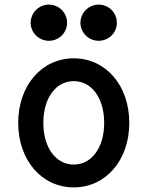

<svg xmlns="http://www.w3.org/2000/svg" viewBox="-20 -803 640 833"><path d="M300 10C439 10 541 -108 541 -270C541 -432 439 -550 300 -550C161 -550 59 -432 59 -270C59 -108 161 10 300 10ZM300 -89C222 -89 168 -163 168 -270C168 -377 222 -451 300 -451C378 -451 432 -377 432 -270C432 -163 378 -89 300 -89ZM113 -704C113 -661 149 -626 192 -626C236 -626 271 -661 271 -704C271 -748 236 -783 192 -783C149 -783 113 -748 113 -704ZM329 -704C329 -661 365 -626 408 -626C452 -626 487 -661 487 -704C487 -748 452 -783 408 -783C365 -783 329 -748 329 -704Z"/></svg>

Font: CommitMono
Style: 600Regular
Weight: 600
Monospace: yes
Designer: Eigil Nikolajsen
Foundry: Eigil Nikolajsen
Version: Version 1.143